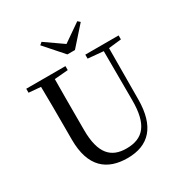

<svg xmlns="http://www.w3.org/2000/svg" viewBox="-217 -1118 1236 1298"><g transform="rotate(-30 401.5 -469.0)"><path d="M292 -955 273 -939 401 -794H460L589 -939L571 -955L431 -858ZM505 -701 625 -690 626 -308C627 -118 562 -43 430 -43C312 -43 243 -110 243 -295V-394C243 -494 243 -594 244 -692L350 -701V-732H44V-701L137 -693C139 -594 139 -493 139 -394V-280C139 -65 246 17 404 17C572 17 663 -82 664 -291L666 -690L765 -701V-732H505Z"/></g></svg>

Font: Noto Serif TC Medium
Style: Regular
Weight: 500
Designer: Ryoko NISHIZUKA 西塚涼子 (kana & ideographs); Frank Grießhammer (Latin, Greek & Cyrillic); Wenlong ZHANG 张文龙 (bopomofo); San
Foundry: Adobe
Version: Version 2.001;hotconv 1.1.0;makeotfexe 2.6.0